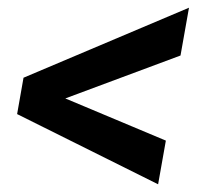

<svg xmlns="http://www.w3.org/2000/svg" viewBox="-20 -561 538 498"><path d="M448.2 -417 470.2 -541 41 -359.4 24.4 -265.1 390.1 -83 410.2 -196.3 149.4 -305.7Z"/></svg>

Font: Roboto Medium
Style: Italic
Weight: 500
Italic angle: -12°
Designer: Google
Version: Version 2.137; 2017